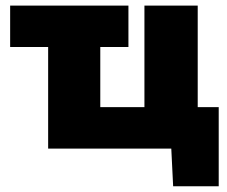

<svg xmlns="http://www.w3.org/2000/svg" viewBox="-20 -520 796 672"><path d="M586 132 579.5 0H148.5V-355.5H15.5V-500.5H429.5V-355.5H331V-145H485.5V-500.5H672V-145H745.5V132Z"/></svg>

Font: Heraclito ExtraBold
Style: Regular
Weight: 800
Designer: Kostas Bartsokas (font) & Cristiano Sobral (main changes)
Foundry: Kostas Bartsokas (font) & Cristiano Sobral (main changes)
Version: Version 1.00;July 8, 2020;FontCreator 13.0.0.2655 64-bit